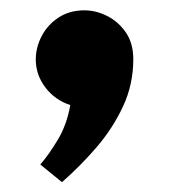

<svg xmlns="http://www.w3.org/2000/svg" viewBox="-20 -204 348 381"><path d="M103 157.5 60 122.5Q78 101.5 95.2 72.5Q112.5 43.5 119.5 4.5Q89 -5.5 70 -30.5Q51 -55.5 51 -86Q51 -110 62.8 -132.5Q74.5 -155 96.2 -169.2Q118 -183.5 147.5 -183.5Q170.5 -183.5 192.8 -172.2Q215 -161 229.8 -139.5Q244.5 -118 244.5 -86.5Q244.5 -36.5 224.2 7Q204 50.5 171.8 88Q139.5 125.5 103 157.5Z"/></svg>

Font: Lucymar Sans ExtraBold
Style: Regular
Weight: 800
Foundry: The League of Moveable Type (original font) / Main changes by Cristiano Sobral with portions from Mirco Monsees
Version: Version 2.001;August 30, 2020;FontCreator 13.0.0.2681 64-bit